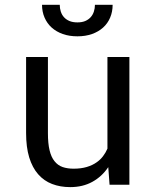

<svg xmlns="http://www.w3.org/2000/svg" viewBox="-20 -764 640 794"><path d="M433.1 0H515.1V-528.3H424.3V-149.4Q417 -132.3 406 -117.9Q395 -103.5 380.4 -93.3Q362.8 -80.6 338.9 -73.5Q314.9 -66.4 284.7 -66.4Q258.8 -66.4 239 -73.2Q219.2 -80.1 205.6 -97.2Q191.9 -113.8 185.1 -142.1Q178.2 -170.4 178.2 -213.4V-528.3H87.9V-214.4Q87.9 -155.3 100.8 -113Q113.8 -70.8 137.7 -43.5Q161.6 -16.1 195.3 -3.2Q229 9.8 270.5 9.8Q322.3 9.8 361.8 -12Q401.4 -33.7 427.7 -72.8ZM445.8 -744.1H372.6Q372.6 -729.5 368.2 -716.1Q363.8 -702.6 355 -692.9Q346.2 -683.1 332.8 -677.2Q319.3 -671.4 300.3 -671.4Q280.8 -671.4 267.1 -677.2Q253.4 -683.1 244.6 -692.9Q235.8 -702.6 231.4 -716.1Q227.1 -729.5 227.1 -744.1H153.8Q153.8 -715.3 164.3 -691.2Q174.8 -667 193.8 -649.9Q212.9 -632.8 239.7 -623.3Q266.6 -613.8 300.3 -613.8Q333.5 -613.8 360.4 -623.3Q387.2 -632.8 406.2 -649.9Q425.3 -667 435.5 -691.2Q445.8 -715.3 445.8 -744.1Z"/></svg>

Font: Roboto Mono
Style: Regular
Weight: 400
Monospace: yes
Designer: Google
Version: Version 3.000